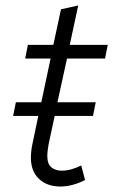

<svg xmlns="http://www.w3.org/2000/svg" viewBox="-20 -674 428 702"><path d="M28 -250 38 -300H131L165 -460H72L82 -510H175L203 -640L266 -654L235 -510H374L364 -460H225L190 -300H330L320 -250H180L158 -148Q156 -137 154.5 -125.5Q153 -114 153 -103Q153 -75 167.5 -62.5Q182 -50 206 -50Q239 -50 277 -69L291 -16Q273 -6 248.5 1Q224 8 201 8Q152 8 122.5 -20Q93 -48 93 -97Q93 -120 98 -145L120 -250Z"/></svg>

Font: Radio Canada Light
Style: Italic
Weight: 300
Italic angle: -12°
Designer: Charles Daoud, Etienne Aubert Bonn, Alexandre Saumier Demers, Jacques Le Bailly
Foundry: Radio-Canada
Version: Version 2.104; ttfautohint (v1.8.4.7-5d5b);gftools[0.9.28.de